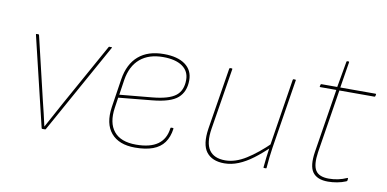

<svg xmlns="http://www.w3.org/2000/svg" viewBox="-64 -799 1998 992"><g transform="rotate(10 935.5 -303.0)"><path d="M196 0Q193 0 192 -3L79 -474Q78 -478 82 -478H91Q94 -478 95 -475L173 -146Q181 -113 189 -80.5Q197 -48 204 -15H205Q223 -48 241 -81Q259 -114 277 -147L460 -476Q461 -478 462 -478Q463 -478 464 -478H475Q477 -478 477.5 -477.5Q478 -477 477 -475L214 -2Q213 0 210 0Z M684 12Q599 12 558 -36.5Q517 -85 530 -173L553 -323Q566 -405 615.5 -447.5Q665 -490 748 -490Q820 -490 860 -461Q900 -432 900 -379Q900 -319 862.5 -286Q825 -253 730 -244L554 -227L546 -173Q534 -92 570 -48Q606 -4 686 -4Q760 -4 800 -32.5Q840 -61 847 -118Q847 -122 851 -122H860Q863 -122 863 -118Q857 -74 836 -45Q815 -16 777 -2Q739 12 684 12ZM557 -243 728 -259Q813 -267 848.5 -294.5Q884 -322 884 -378Q884 -424 848 -449Q812 -474 747 -474Q672 -474 626.5 -435.5Q581 -397 569 -323Z M1152 12Q1088 12 1058 -27Q1028 -66 1041 -151L1093 -474Q1094 -478 1098 -478H1105Q1110 -478 1109 -474L1057 -153Q1045 -77 1070 -40.5Q1095 -4 1154 -4Q1207 -4 1263.5 -39.5Q1320 -75 1381 -135L1378 -113Q1339 -75 1301 -46.5Q1263 -18 1226 -3Q1189 12 1152 12ZM1359 0Q1358 0 1357 -0.5Q1356 -1 1356 -3Q1358 -29 1361.5 -55.5Q1365 -82 1369 -110L1370 -119L1426 -474Q1427 -477 1428 -477.5Q1429 -478 1431 -478H1438Q1443 -478 1442 -474L1384 -110Q1380 -85 1377 -57Q1374 -29 1372 -3Q1372 0 1369 0Z M1696 12Q1639 12 1615.5 -20.5Q1592 -53 1604 -129L1657 -462H1573Q1572 -462 1570.5 -462.5Q1569 -463 1570 -466L1572 -475Q1573 -477 1574 -477.5Q1575 -478 1577 -478H1659L1683 -614Q1684 -618 1687 -618H1694Q1698 -618 1697 -614L1675 -478H1860Q1864 -478 1863 -474L1861 -465Q1860 -463 1859 -462.5Q1858 -462 1856 -462H1673L1620 -129Q1610 -62 1628 -33Q1646 -4 1698 -4Q1722 -4 1746 -9Q1770 -14 1792 -24Q1794 -25 1795 -24Q1796 -23 1796 -21L1795 -12Q1795 -8 1790 -6Q1769 3 1744 7.5Q1719 12 1696 12Z"/></g></svg>

Font: Sofia Sans Hairline
Style: Italic
Weight: 1
Italic angle: -9°
Designer: Botio Nikoltchev, Ani Petrova
Foundry: lettersoup
Version: Version 4.102